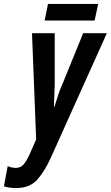

<svg xmlns="http://www.w3.org/2000/svg" viewBox="-98 -712 561 972"><path d="M381 -608 399 -692H145L128 -608ZM160 85 443 -544H323L213 -274Q205 -257 195.5 -228.5Q186 -200 178 -172H175Q176 -199 177 -226.5Q178 -254 179 -280V-544H64L85 -6L51 71Q36 103 21.5 120.5Q7 138 -18 138Q-38 138 -59 129L-78 231Q-53 240 -16 240Q53 240 91 197Q129 154 160 85Z"/></svg>

Font: Noto Sans Display Condensed
Style: Bold Italic
Weight: 700
Width: 3
Designer: Monotype Design team
Foundry: Monotype Imaging Inc.
Version: 1.000